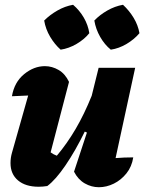

<svg xmlns="http://www.w3.org/2000/svg" viewBox="-20 -776 604 804"><path d="M290 -57 344 -221 335 -225Q296 -145 254.5 -84Q213 -23 178 3Q159 6 142 6Q87 6 55.5 -20.5Q24 -47 24 -93Q24 -115 30 -136L98 -376Q64 -374 30 -373Q40 -432 81 -465.5Q122 -499 168 -499Q198 -499 225.5 -483Q253 -467 269 -433L192 -138Q204 -129 218 -124Q261 -175 297 -236.5Q333 -298 364 -375L393 -492H546L464 -114Q500 -117 538 -117Q532 -78 509.5 -50Q487 -22 456.5 -7Q426 8 394 8Q363 8 335 -8Q307 -24 290 -57ZM286 -756Q313 -733 331 -702Q349 -671 354 -637Q333 -611 300.5 -592Q268 -573 234 -568Q209 -590 190 -622Q171 -654 165 -690Q189 -714 220.5 -732Q252 -750 286 -756ZM495 -756Q521 -732 539.5 -701.5Q558 -671 564 -637Q542 -611 510 -592Q478 -573 444 -568Q418 -589 399.5 -621.5Q381 -654 375 -690Q398 -714 429.5 -732Q461 -750 495 -756Z"/></svg>

Font: Piazzolla ExtraBold
Style: Italic
Weight: 800
Italic angle: -11.3°
Designer: Juan Pablo del Peral
Foundry: Huerta Tipografica
Version: Version 1.330